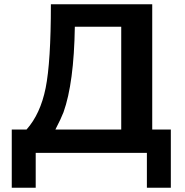

<svg xmlns="http://www.w3.org/2000/svg" viewBox="-20 -715 863 898"><path d="M35 -109H104Q169 -182 193.5 -303.5Q218 -425 218 -695H692V-109H779V163H667V0H147V163H35ZM239 -109H547V-590H330Q326 -327 277 -190Q266 -161 239 -109Z"/></svg>

Font: Coval
Style: ExtraBold
Weight: 800
Foundry: Context Ltd
Version: Version 001.000